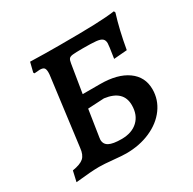

<svg xmlns="http://www.w3.org/2000/svg" viewBox="-121 -633 770 766"><g transform="rotate(-30 264.0 -250.0)"><path d="M194 4Q154 0 131 0Q96 0 23 8L34 -40Q71 -46 86 -59.5Q101 -73 104 -103L144 -413Q145 -419 145 -428Q145 -443 139.5 -448.5Q134 -454 120 -454L95 -452L92 -457L103 -501Q171 -499 237 -499Q341 -499 398.5 -501Q456 -503 493 -508L496 -501Q475 -434 460 -348L399 -343L406 -390Q408 -406 408 -410Q408 -424 400 -431Q392 -438 372 -440Q352 -442 311 -442Q278 -442 265 -440.5Q252 -439 247.5 -433Q243 -427 241 -413L220 -284H300Q380 -284 425.5 -251.5Q471 -219 471 -162Q471 -114 442.5 -75Q414 -36 364 -14Q314 8 253 8Q234 8 194 4ZM368 -148Q368 -216 285 -227L210 -223L191 -100L190 -91Q190 -70 208 -60.5Q226 -51 265 -51Q313 -51 340.5 -77Q368 -103 368 -148Z"/></g></svg>

Font: Alegreya SC Medium
Style: Italic
Weight: 500
Italic angle: -7°
Designer: Juan Pablo del Peral
Foundry: Huerta Tipografica
Version: Version 2.007; ttfautohint (v1.6)